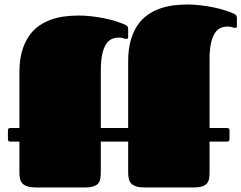

<svg xmlns="http://www.w3.org/2000/svg" viewBox="-20 -830 1069 850"><path d="M907.7 -203.1V-68.4Q907.7 -50.8 905.3 -37.8Q902.8 -24.9 895 -16.6Q887.2 -8.3 872.8 -4.2Q858.4 0 834.5 0H622.6Q599.1 0 584.5 -4.4Q569.8 -8.8 561.5 -17.1Q553.2 -25.4 550.3 -38.1Q547.4 -50.8 547.4 -67.9V-203.1H426.3V-68.4Q426.3 -50.8 423.8 -37.8Q421.4 -24.9 413.6 -16.6Q405.8 -8.3 391.4 -4.2Q377 0 353 0H141.1Q117.7 0 103 -4.4Q88.4 -8.8 80.1 -17.1Q71.8 -25.4 68.8 -38.1Q65.9 -50.8 65.9 -67.9V-203.1H25.4Q15.1 -203.1 15.1 -213.9V-252.9Q15.1 -263.2 25.4 -263.2H65.9V-509.3Q65.9 -562 76.9 -601.1Q87.9 -640.1 106.7 -668.2Q125.5 -696.3 150.9 -714.4Q176.3 -732.4 205.6 -742.9Q234.9 -753.4 266.4 -757.3Q297.9 -761.2 329.1 -761.2Q356 -761.2 385.5 -757.8Q415 -754.4 442.6 -748.8Q470.2 -743.2 494.1 -735.6Q518.1 -728 534.7 -720.2Q538.6 -718.3 543 -714.4Q547.4 -710.4 547.4 -700.7V-666.5Q547.4 -660.2 544.9 -658.9Q542.5 -657.7 540.5 -657.7Q534.2 -657.7 526.9 -660.6Q519.5 -663.6 504.9 -663.6Q488.8 -663.6 474.4 -657Q460 -650.4 449.2 -633.8Q438.5 -617.2 432.4 -588.9Q426.3 -560.5 426.3 -517.6V-263.2H547.4V-558.1Q547.4 -610.8 558.3 -649.9Q569.3 -689 588.1 -717Q606.9 -745.1 632.3 -763.2Q657.7 -781.2 687 -791.7Q716.3 -802.2 747.8 -806.2Q779.3 -810.1 810.5 -810.1Q837.4 -810.1 866.9 -806.6Q896.5 -803.2 924.1 -797.6Q951.7 -792 975.6 -784.4Q999.5 -776.9 1016.1 -769Q1020 -767.1 1024.4 -763.2Q1028.8 -759.3 1028.8 -749.5V-715.3Q1028.8 -709 1026.4 -707.8Q1023.9 -706.5 1022 -706.5Q1015.6 -706.5 1008.3 -709.5Q1001 -712.4 986.3 -712.4Q970.2 -712.4 955.8 -705.8Q941.4 -699.2 930.7 -682.6Q919.9 -666 913.8 -637.7Q907.7 -609.4 907.7 -566.4V-263.2H985.8Q996.1 -263.2 996.1 -252.9V-213.9Q996.1 -203.1 985.8 -203.1Z"/></svg>

Font: Fascinate
Style: Regular
Weight: 900
Designer: Astigmatic (AOETI)
Foundry: Astigmatic (AOETI)
Version: Version 1.000